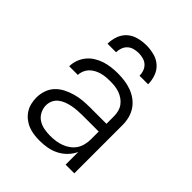

<svg xmlns="http://www.w3.org/2000/svg" viewBox="-208 -879 1017 1017"><g transform="rotate(45 300.0 -371.0)"><path d="M257 8Q235 8 213 5Q191 2 171 -6Q151 -14 134 -27.5Q117 -41 105 -59.5Q93 -78 88 -99.5Q83 -121 83 -142Q83 -169 92 -195.5Q101 -222 119.5 -241.5Q138 -261 162.5 -273.5Q187 -286 213.5 -293.5Q240 -301 267 -303.5Q294 -306 321 -306H444V-362Q444 -380 439.5 -397.5Q435 -415 425 -429Q415 -443 400 -453.5Q385 -464 368.5 -470Q352 -476 334 -478Q316 -480 298 -480Q282 -480 266 -478.5Q250 -477 234 -472.5Q218 -468 203.5 -460Q189 -452 178 -440.5Q167 -429 160.5 -413.5Q154 -398 154 -382H89Q89 -382 89 -382Q89 -382 89 -382Q89 -406 97.5 -429.5Q106 -453 121.5 -472Q137 -491 158 -504Q179 -517 202 -524.5Q225 -532 249.5 -535Q274 -538 298 -538Q324 -538 350 -534.5Q376 -531 400.5 -522Q425 -513 446 -497.5Q467 -482 481.5 -460.5Q496 -439 502.5 -413.5Q509 -388 509 -362V0H444V-95Q432 -69 412 -48.5Q392 -28 366.5 -15Q341 -2 313 3Q285 8 257 8ZM279 -50Q300 -50 320 -53Q340 -56 359 -63Q378 -70 395 -82.5Q412 -95 423 -111.5Q434 -128 439 -148.5Q444 -169 444 -189V-248H321Q302 -248 283.5 -246.5Q265 -245 247 -241.5Q229 -238 211.5 -231.5Q194 -225 179 -213.5Q164 -202 156 -185Q148 -168 148 -149Q148 -126 159 -104.5Q170 -83 190 -70.5Q210 -58 233 -54Q256 -50 279 -50ZM148 -610Q148 -639 158 -667.5Q168 -696 190 -715.5Q212 -735 241.5 -742.5Q271 -750 300 -750Q329 -750 358.5 -742.5Q388 -735 410 -715.5Q432 -696 442 -667.5Q452 -639 452 -610H388Q388 -627 382 -643.5Q376 -660 363.5 -671.5Q351 -683 334 -687.5Q317 -692 300 -692Q283 -692 266 -687.5Q249 -683 236.5 -671.5Q224 -660 218 -643.5Q212 -627 212 -610Z"/></g></svg>

Font: Iosevka Curly Light Extended
Style: Regular
Weight: 300
Width: 7
Monospace: yes
Designer: Belleve Invis
Foundry: Belleve Invis
Version: Version 11.1.0; ttfautohint (v1.8.3)